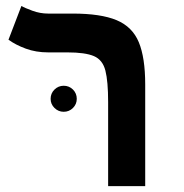

<svg xmlns="http://www.w3.org/2000/svg" viewBox="-20 -632 626 652"><path d="M473.1 -345.2V0H347.2V-285.2Q347.2 -356 337.9 -392.3Q328.6 -428.7 299.1 -441.4Q269.5 -454.1 208.5 -454.1H143.6Q102.1 -454.1 67.6 -466.8Q33.2 -479.5 8.8 -497.1L52.7 -611.8Q64 -605 90.1 -595.5Q116.2 -585.9 143.1 -585.9H226.6Q322.3 -585.9 376 -563.5Q429.7 -541 451.4 -488.5Q473.1 -436 473.1 -345.2ZM196.3 -252.4Q178.2 -252.4 165 -265.4Q151.9 -278.3 151.9 -296.4Q151.9 -314.9 165 -327.9Q178.2 -340.8 196.3 -340.8Q214.8 -340.8 227.8 -327.9Q240.7 -314.9 240.7 -296.4Q240.7 -278.3 227.8 -265.4Q214.8 -252.4 196.3 -252.4Z"/></svg>

Font: Cascadia Code PL
Style: Bold
Weight: 700
Monospace: yes
Designer: Aaron Bell
Foundry: Saja Typeworks
Version: Version 2404.023; ttfautohint (v1.8.4)